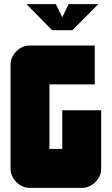

<svg xmlns="http://www.w3.org/2000/svg" viewBox="-20 -908 540 928"><path d="M108 -888H250L281 -825L312 -888H455L330 -762H232ZM469 -94Q469 -56 441 -28Q413 0 375 0H125Q87 0 59 -28Q31 -56 31 -94V-594Q31 -632 59 -660Q87 -688 125 -688H438V-500H219V-188H281V-375H469Z"/></svg>

Font: CostaRica
Style: Normal
Weight: 900
Version: Version 1.3